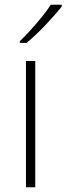

<svg xmlns="http://www.w3.org/2000/svg" viewBox="-20 -786 279 806"><path d="M128 0H89V-530H128ZM239 -758Q226 -742 209 -722.5Q192 -703 172 -682Q152 -661 131.5 -641.5Q111 -622 92 -606H63V-613Q84 -633 109 -660.5Q134 -688 157 -716.5Q180 -745 193 -766H239Z"/></svg>

Font: Noto Sans Khmer ExtraLight
Style: Regular
Weight: 250
Version: Version 2.003